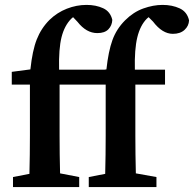

<svg xmlns="http://www.w3.org/2000/svg" viewBox="-20 -763 791 783"><path d="M33 0V-41L100 -54Q101 -93 101.5 -132Q102 -171 102 -210V-418H28V-470L104 -480Q112 -557 130 -602.5Q148 -648 182 -682Q213 -712 252.5 -727.5Q292 -743 333 -743Q371 -743 400.5 -729.5Q430 -716 438 -682Q437 -659 422 -643.5Q407 -628 377 -628Q332 -628 296 -674L278 -693Q275 -691 271 -687Q243 -659 231 -611.5Q219 -564 221 -479H407L414 -480Q422 -554 438.5 -599.5Q455 -645 490 -680Q524 -714 564.5 -728.5Q605 -743 643 -743Q682 -743 712.5 -729Q743 -715 751 -680Q750 -657 732.5 -641Q715 -625 685 -625Q642 -625 604 -675L586 -693Q583 -691 579 -687Q552 -660 540 -611Q528 -562 530 -479H653V-418H532V-210Q532 -172 532.5 -133.5Q533 -95 534 -56L618 -41V0H342V-41L409 -54Q410 -93 410.5 -132Q411 -171 411 -210V-418H223V-210Q223 -172 223.5 -133Q224 -94 225 -56L303 -41V0Z"/></svg>

Font: Source Serif Pro Semibold
Style: Regular
Weight: 600
Designer: Frank Grießhammer
Foundry: Adobe Systems Incorporated
Version: Version 3.000;hotconv 1.0.109;makeotfexe 2.5.65596